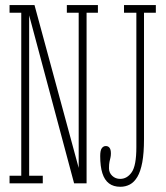

<svg xmlns="http://www.w3.org/2000/svg" viewBox="-20 -720 652 754"><path d="M17.5 0V-30H63.5V-670H17.5V-700H115.5L290 -57H289V-670H242.5V-700H364.5V-670H320V0H271L93.5 -663.5H94.5V-30H148V0ZM452.5 13.5Q425.5 13.5 408 0.2Q390.5 -13 382 -39.8Q373.5 -66.5 373.5 -107Q373.5 -129.5 379.8 -138Q386 -146.5 395.5 -146.5Q405 -146.5 410.2 -139.5Q415.5 -132.5 415.5 -117.5Q415.5 -108.5 413.8 -101.2Q412 -94 410 -84.5Q408 -75 408 -59Q408 -41.5 420.8 -29.5Q433.5 -17.5 452 -17.5Q479 -17.5 497.2 -43.5Q515.5 -69.5 515.5 -142V-670H467V-700H592V-670H545.5V-173.5Q545.5 -119 538.8 -82.8Q532 -46.5 519.5 -25.5Q507 -4.5 490 4.5Q473 13.5 452.5 13.5Z"/></svg>

Font: Imbue Thin
Style: Regular
Weight: 100
Designer: Tyler Finck
Foundry: Etcetera Type Company
Version: Version 1.102